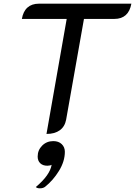

<svg xmlns="http://www.w3.org/2000/svg" viewBox="-20 -720 735 1045"><path d="M343 -617H99Q106 -658 129.5 -679Q153 -700 192 -700H695Q680 -617 602 -617H437L340 -69Q333 -31 305.5 -11Q278 9 233 9ZM261 177Q258 179 251.5 180.5Q245 182 238 182Q213 182 199 168.5Q185 155 185 132Q185 97 209.5 72.5Q234 48 270 48Q299 48 316 64.5Q333 81 333 106Q333 158 301 210Q269 262 225 297Q214 305 197 305Q182 305 175 298Q252 233 261 177Z"/></svg>

Font: K2D
Style: Italic
Weight: 400
Italic angle: -10°
Designer: Katatrad Aksorn Co.,Ltd.
Foundry: Cadson Demak Co.,Ltd.
Version: Version 1.000; ttfautohint (v1.6)